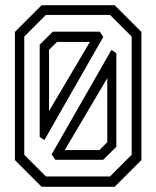

<svg xmlns="http://www.w3.org/2000/svg" viewBox="-20 -720 602 740"><path d="M140.5 0 37.5 -103V-597L140.5 -700H422L525 -597V-103L422 0ZM229.5 -141.5H363L393.5 -172V-419ZM193.5 -104 179 -125 409.5 -527.5 428.5 -515V-154.5L377.5 -104ZM157 -40H404L487.5 -123.5V-579L404 -662.5H157L73.5 -579V-123.5ZM133 -192V-548L183.5 -598H364.5L378 -577.5L151 -180ZM169 -292 326.5 -558.5H200L169 -528Z"/></svg>

Font: Tourney Thin
Style: Regular
Weight: 400
Version: Version 1.015